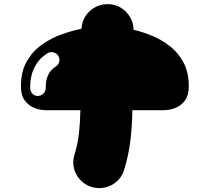

<svg xmlns="http://www.w3.org/2000/svg" viewBox="-20 -728 1040 953"><path d="M798 -181Q761 -181 719 -181Q677 -181 637 -181Q636 -107 627.5 -33Q619 41 596 115Q586 149 560.5 172Q535 195 501.5 202.5Q468 210 434 200Q400 189 377 163.5Q354 138 346.5 105Q339 72 350 38Q366 -13 372 -67.5Q378 -122 379 -181Q337 -181 290.5 -181Q244 -181 203 -181Q203 -181 185 -183Q167 -185 143.5 -195.5Q120 -206 102 -230.5Q84 -255 84 -300Q84 -373 113 -423.5Q142 -474 188 -506.5Q234 -539 286 -557.5Q338 -576 384 -585L385 -590Q388 -626 408 -653.5Q428 -681 459 -695.5Q490 -710 526 -707Q576 -702 609 -665.5Q642 -629 643 -580Q688 -570 736 -550Q784 -530 825 -497.5Q866 -465 891.5 -416.5Q917 -368 917 -300Q917 -255 899 -230.5Q881 -206 857.5 -195.5Q834 -185 816 -183Q798 -181 798 -181ZM257 -398Q270 -406 274 -422Q278 -438 269 -451Q261 -464 245.5 -468Q230 -472 216 -464Q180 -441 161.5 -411.5Q143 -382 136.5 -354Q130 -326 130 -307Q130 -288 130 -286Q132 -270 144 -260Q156 -250 172 -252Q188 -254 198 -266Q208 -278 207 -294Q207 -296 208 -314.5Q209 -333 219.5 -356.5Q230 -380 257 -398Z"/></svg>

Font: Nikukyu
Style: Regular
Weight: 400
Version: Version 1.00